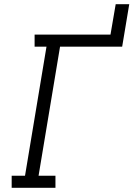

<svg xmlns="http://www.w3.org/2000/svg" viewBox="-20 -901 640 921"><path d="M246 0H36V-58H100L203 -677H146V-735H510L535 -881H600L566 -677H268L165 -58H246Z"/></svg>

Font: Iosevka HT Light Extended
Style: Italic
Weight: 300
Width: 7
Italic angle: -9°
Monospace: yes
Designer: Belleve Invis
Foundry: Belleve Invis
Version: Version 32.3.0; ttfautohint (v1.8.4)